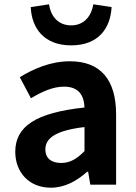

<svg xmlns="http://www.w3.org/2000/svg" viewBox="-20 -859 631 893"><path d="M216 14C281 14 337 -17 385 -60H390L400 0H520V-327C520 -489 447 -574 305 -574C217 -574 137 -540 72 -500L124 -402C176 -433 226 -456 278 -456C347 -456 371 -414 373 -359C148 -335 51 -272 51 -153C51 -57 116 14 216 14ZM265 -101C222 -101 191 -120 191 -164C191 -215 236 -252 373 -268V-156C338 -121 307 -101 265 -101ZM311 -648C439 -648 494 -729 499 -826L414 -839C406 -788 374 -741 311 -741C247 -741 215 -788 208 -839L123 -826C127 -729 184 -648 311 -648Z"/></svg>

Font: Noto Sans Mono CJK SC
Style: Bold
Weight: 700
Designer: Ryoko NISHIZUKA 西塚涼子 (kana, bopomofo & ideographs); Paul D. Hunt (Latin, Greek & Cyrillic); Sandoll Communications 산돌커뮤니
Foundry: Adobe
Version: Version 2.004;hotconv 1.0.118;makeotfexe 2.5.65603